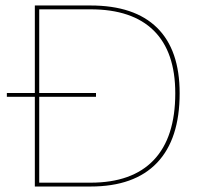

<svg xmlns="http://www.w3.org/2000/svg" viewBox="-20 -680 731 700"><path d="M635 -340Q635 -173 552.5 -86.5Q470 0 310 0H115H107V-327H5V-341H107V-660H123H310Q470 -660 552.5 -579Q635 -498 635 -340ZM619 -340Q619 -491 540.5 -568.5Q462 -646 310 -646H123V-341H330V-327H123V-14H310Q462 -14 540.5 -96.5Q619 -179 619 -340Z"/></svg>

Font: Work Sans Thin
Style: Regular
Weight: 260
Designer: Wei Huang
Foundry: Wei Huang
Version: Version 1.500